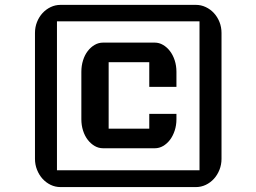

<svg xmlns="http://www.w3.org/2000/svg" viewBox="-20 -760 1042 780"><path d="M122.1 -626Q122.1 -649.9 130.4 -670.7Q138.7 -691.4 152.8 -706.8Q167 -722.2 185.8 -731.2Q204.6 -740.2 226.1 -740.2H775.9Q796.9 -740.2 815.9 -731.2Q835 -722.2 849.1 -706.8Q863.3 -691.4 871.6 -670.7Q879.9 -649.9 879.9 -626V-114.7Q879.9 -91.3 871.6 -70.3Q863.3 -49.3 849.1 -33.7Q835 -18.1 815.9 -9Q796.9 0 775.9 0H226.1Q204.6 0 185.8 -9Q167 -18.1 152.8 -33.7Q138.7 -49.3 130.4 -70.3Q122.1 -91.3 122.1 -114.7ZM790.5 -68.4V-673.3H211.4V-68.4ZM310.5 -468.3Q310.5 -493.2 317.4 -514.9Q324.2 -536.6 336.4 -552.5Q348.6 -568.4 364.5 -577.6Q380.4 -586.9 398.9 -586.9H608.4Q626.5 -586.9 642.3 -577.6Q658.2 -568.4 670.4 -552.5Q682.6 -536.6 689.7 -514.9Q696.8 -493.2 696.8 -468.3V-407.2H586.4V-507.3H421.4V-237.3H586.4V-297.4H696.8V-275.4Q696.8 -251 689.7 -229.5Q682.6 -208 670.7 -192.1Q658.7 -176.3 642.8 -167Q627 -157.7 608.9 -157.7H398.9Q380.4 -157.7 364.5 -167Q348.6 -176.3 336.4 -192.1Q324.2 -208 317.4 -229.5Q310.5 -251 310.5 -275.4Z"/></svg>

Font: Atomic Age
Style: Regular
Weight: 400
Designer: James Grieshaber
Foundry: James Grieshaber
Version: Version 1.008; ttfautohint (v1.4.1) -l 6 -r 46 -G 0 -x 0 -H 